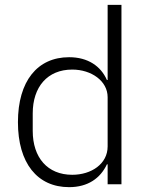

<svg xmlns="http://www.w3.org/2000/svg" viewBox="-20 -760 614 792"><path d="M424 0H481V-740H424V-430H421C396 -487 343 -524 265 -524C134 -524 54 -425 54 -256C54 -87 134 12 265 12C343 12 394 -25 421 -82H424ZM278 -39C176 -39 115 -110 115 -220V-292C115 -402 176 -473 278 -473C357 -473 424 -426 424 -359V-156C424 -84 357 -39 278 -39Z"/></svg>

Font: IBM Plex Devanagari Light
Style: Regular
Weight: 300
Designer: Mike Abbink, Paul van der Laan, Pieter van Rosmalen, Erin McLaughlin
Foundry: Bold Monday
Version: Version 1.0